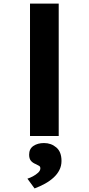

<svg xmlns="http://www.w3.org/2000/svg" viewBox="-20 -760 496 1073"><path d="M147.7 0V-740H308.1V0ZM173.2 293.1 133.2 238.5Q147.2 234.3 163.8 225.5Q180.4 216.7 192.9 205.2Q205.5 193.6 205.5 180.7Q205.5 171.6 199.1 167.2Q192.7 162.9 180.9 157.6Q161.8 150 152.3 137.9Q142.8 125.9 142.8 104.5Q142.8 71.7 166.7 55.6Q190.7 39.4 226.1 39.4Q265.9 39.4 294.8 64.1Q323.7 88.7 323.7 139.4Q323.7 167 311.9 190.2Q300.2 213.4 279.4 232.4Q258.6 251.5 231.4 266.5Q204.2 281.5 173.2 293.1Z"/></svg>

Font: Lexend Giga
Style: Regular
Weight: 400
Designer: Bonnie Shaver-Troup, Thomas Jockin
Foundry: Lexend
Version: Version 1.007